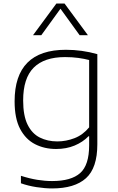

<svg xmlns="http://www.w3.org/2000/svg" viewBox="-20 -828 662 1078"><path d="M272.5 230Q233.5 230 185.8 222.8Q138 215.5 97.5 201V159Q145.5 174.5 188.8 181.5Q232 188.5 272.5 188.5Q379.5 188.5 430 143.8Q480.5 99 480.5 -12.5V-63H477Q445 -30 398.8 -10.8Q352.5 8.5 295 8.5Q229.5 8.5 176.8 -18.5Q124 -45.5 93 -104.2Q62 -163 62 -259Q62 -548.5 350 -548.5Q440 -548.5 526.5 -524V-18Q526.5 115 462.8 172.5Q399 230 272.5 230ZM302 -34Q351 -34 398.2 -52.2Q445.5 -70.5 480.5 -113V-491Q454 -498 419.8 -502.8Q385.5 -507.5 345 -507.5Q228.5 -507.5 169.2 -448.2Q110 -389 110 -264Q110 -178.5 135 -128Q160 -77.5 203.5 -55.8Q247 -34 302 -34ZM165.5 -630.5 296.5 -808H342.5L473.5 -630.5H427L319.5 -779L212 -630.5Z"/></svg>

Font: Encode Sans Exp XLt
Style: Regular
Weight: 200
Width: 7
Designer: Multiple Designers
Foundry: Impallari Type
Version: Version 3.002; ttfautohint (v1.8.3) -l 8 -r 50 -G 200 -x 14 